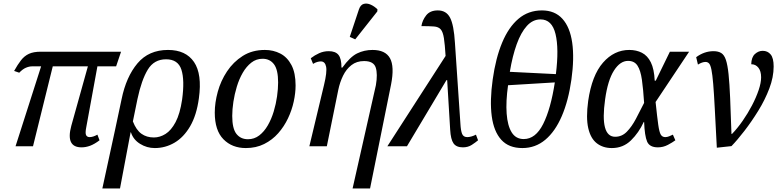

<svg xmlns="http://www.w3.org/2000/svg" viewBox="-20 -829 4413 1088"><path d="M68 0 213 -453H162Q145 -453 126.5 -445Q108 -437 89 -417L60 -427Q80 -463 99 -487.5Q118 -512 144 -524Q170 -536 211 -536H666L638 -453H532L469 -109Q462 -74 468 -63Q474 -52 488 -52Q507 -52 532 -66L544 -34Q515 -12 490.5 -3Q466 6 442 6Q351 6 384 -116L478 -453H279L167 0Z M669 -267Q695 -394 759 -470Q823 -546 932 -546Q1033 -546 1079.5 -477.5Q1126 -409 1107 -272Q1094 -176 1057.5 -113.5Q1021 -51 969 -20.5Q917 10 857 10Q812 10 773.5 -14Q735 -38 722 -79H720L660 239H560L632 -93ZM852 -50Q886 -50 918 -70Q950 -90 975 -137Q1000 -184 1012 -265Q1027 -375 1008 -434Q989 -493 921 -493Q853 -493 817.5 -434.5Q782 -376 759 -268L733 -141Q752 -92 781.5 -71Q811 -50 852 -50Z M1373 10Q1295 10 1246 -40Q1197 -90 1197 -191Q1197 -247 1214 -309Q1231 -371 1266.5 -424.5Q1302 -478 1355.5 -512Q1409 -546 1481 -546Q1529 -546 1568.5 -525.5Q1608 -505 1631.5 -460.5Q1655 -416 1655 -345Q1655 -302 1644.5 -253.5Q1634 -205 1612 -158.5Q1590 -112 1556.5 -74Q1523 -36 1477 -13Q1431 10 1373 10ZM1385 -40Q1421 -40 1449 -61.5Q1477 -83 1497.5 -118.5Q1518 -154 1531 -197Q1544 -240 1550 -283Q1556 -326 1556 -362Q1556 -434 1532.5 -465Q1509 -496 1468 -496Q1432 -496 1404 -474Q1376 -452 1355.5 -416.5Q1335 -381 1322 -338Q1309 -295 1302.5 -252Q1296 -209 1296 -172Q1296 -100 1320 -70Q1344 -40 1385 -40Z M1978 239 2110 -346Q2121 -410 2109 -446.5Q2097 -483 2043 -483Q2001 -483 1971.5 -460Q1942 -437 1924 -400Q1906 -363 1897 -320L1832 0H1733L1816 -347Q1834 -421 1828 -451Q1822 -481 1798 -481Q1789 -481 1778 -478Q1767 -475 1754 -467L1741 -499Q1763 -516 1788.5 -527.5Q1814 -539 1843 -539Q1881 -539 1898 -518Q1915 -497 1915 -446H1920Q1964 -507 2004 -526.5Q2044 -546 2091 -546Q2164 -546 2190 -499Q2216 -452 2196 -350L2077 239ZM1993 -606 1962 -620 2014 -776Q2023 -802 2041.5 -807Q2060 -812 2081 -802.5Q2102 -793 2119 -776L2118 -764Z M2175 0 2505 -512Q2501 -578 2495.5 -613Q2490 -648 2477.5 -662.5Q2465 -677 2439 -679Q2413 -681 2368 -681Q2373 -714 2395 -742Q2417 -770 2461 -770Q2509 -770 2530.5 -728.5Q2552 -687 2558 -586L2589 -128Q2591 -89 2598.5 -70.5Q2606 -52 2628 -52Q2639 -52 2652.5 -56Q2666 -60 2677 -66L2689 -34Q2675 -22 2653.5 -8Q2632 6 2603 6Q2566 6 2550 -16.5Q2534 -39 2531 -94L2514 -375H2510L2286 0Z M2940 10Q2863 10 2820.5 -37Q2778 -84 2766.5 -171Q2755 -258 2772 -379Q2789 -500 2825.5 -587.5Q2862 -675 2918 -722.5Q2974 -770 3051 -770Q3124 -770 3167 -722.5Q3210 -675 3222.5 -587Q3235 -499 3218 -378Q3201 -258 3163.5 -171Q3126 -84 3070 -37Q3014 10 2940 10ZM3130 -409Q3148 -553 3128 -636Q3108 -719 3043 -719Q2999 -719 2965.5 -682Q2932 -645 2908 -578.5Q2884 -512 2869 -422ZM2948 -41Q3015 -41 3058 -126.5Q3101 -212 3124 -362L2859 -346Q2846 -254 2851 -185.5Q2856 -117 2879.5 -79Q2903 -41 2948 -41Z M3447 10Q3397 10 3362 -17Q3327 -44 3313.5 -102.5Q3300 -161 3313 -257Q3334 -402 3397 -474Q3460 -546 3546 -546Q3586 -546 3617.5 -530Q3649 -514 3668 -476Q3687 -438 3690 -372H3696L3776 -536H3885L3695 -251Q3704 -165 3710 -122.5Q3716 -80 3724.5 -66Q3733 -52 3750 -52Q3760 -52 3771.5 -56.5Q3783 -61 3793 -66L3807 -34Q3791 -22 3764.5 -8Q3738 6 3708 6Q3661 6 3647 -26.5Q3633 -59 3630 -138H3628Q3600 -77 3555.5 -33.5Q3511 10 3447 10ZM3466 -54Q3504 -54 3532 -82.5Q3560 -111 3583.5 -155.5Q3607 -200 3630 -246Q3625 -324 3617.5 -377Q3610 -430 3592.5 -457Q3575 -484 3539 -484Q3494 -484 3459 -429Q3424 -374 3409 -266Q3379 -54 3466 -54Z M3925 -505Q3971 -539 4023 -539Q4050 -539 4067 -528.5Q4084 -518 4093.5 -489.5Q4103 -461 4108.5 -408.5Q4114 -356 4117.5 -273Q4121 -190 4125 -70H4128Q4159 -102 4188.5 -144.5Q4218 -187 4241.5 -232Q4265 -277 4279 -318.5Q4293 -360 4293 -391Q4293 -426 4277.5 -445.5Q4262 -465 4237 -465Q4238 -505 4258 -523Q4278 -541 4302 -541Q4330 -541 4347 -520.5Q4364 -500 4364 -452Q4364 -392 4339.5 -327.5Q4315 -263 4277 -201.5Q4239 -140 4198.5 -87.5Q4158 -35 4125 -1L4042 8Q4035 -124 4030.5 -212Q4026 -300 4021.5 -353.5Q4017 -407 4011.5 -434Q4006 -461 3998 -469.5Q3990 -478 3978 -478Q3959 -478 3935 -463Z"/></svg>

Font: Noto Serif SemiCondensed
Style: Italic
Weight: 400
Width: 4
Italic angle: -12°
Designer: Monotype Design Team
Foundry: Monotype Imaging Inc.
Version: Version 2.013